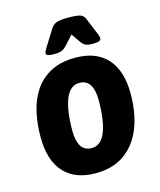

<svg xmlns="http://www.w3.org/2000/svg" viewBox="-110 -797 739 885"><g transform="rotate(-15 260.0 -355.0)"><path d="M237 8Q139 8 86.5 -50Q34 -108 34 -219Q34 -281 46.5 -337Q59 -393 88 -436.5Q117 -480 165 -505.5Q213 -531 283 -531Q382 -531 434.5 -473Q487 -415 487 -305Q487 -212 459 -141.5Q431 -71 375.5 -31.5Q320 8 237 8ZM250 -109Q294 -109 315.5 -163Q337 -217 337 -314Q337 -362 321 -388Q305 -414 271 -414Q226 -414 204.5 -360Q183 -306 183 -209Q183 -161 199 -135Q215 -109 250 -109ZM195 -572Q173 -572 164.5 -575.5Q156 -579 156 -586Q156 -593 170 -615L217 -690Q226 -705 242.5 -711.5Q259 -718 301 -718Q337 -718 354.5 -713Q372 -708 379 -690L410 -615Q418 -596 418 -589Q418 -580 409 -576Q400 -572 378 -572Q352 -572 341 -579Q330 -586 321 -600L294 -639L259 -600Q247 -586 234.5 -579Q222 -572 195 -572Z"/></g></svg>

Font: Asap Semi Condensed Semi Condensed Regular
Style: Bold Italic
Weight: 700
Width: 4
Italic angle: -6°
Designer: Pablo Cosgaya
Foundry: Omnibus-Type
Version: Version 3.001; ttfautohint (v1.8.4.7-5d5b)